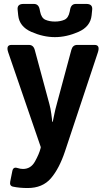

<svg xmlns="http://www.w3.org/2000/svg" viewBox="-20 -738 523 963"><path d="M21.5 -474.6Q8.3 -512.7 37.6 -512.7H125Q147.5 -512.7 154.3 -487.8L228 -214.8Q233.4 -195.8 237.5 -165.8Q241.7 -135.7 241.7 -127.4H244.6Q250.5 -153.3 253.2 -168.7Q255.9 -184.1 268.1 -228.5L337.9 -487.8Q344.7 -512.7 367.2 -512.7H454.6Q483.4 -512.7 470.7 -474.6L306.2 20.5Q277.3 107.4 235.4 156.2Q193.4 205.1 118.7 205.1Q77.6 205.1 45.4 198.2Q26.9 194.3 31.2 172.9L42 119.1Q46.4 98.1 66.9 104.5Q82 109.4 95.2 109.4Q134.8 109.4 155.5 71.8Q176.3 34.2 183.1 7.3L184.6 0ZM68.4 -689.5Q65.4 -718.3 97.7 -718.3H149.9Q173.3 -718.3 178.7 -691.9L181.2 -679.7Q187.5 -647.5 208 -638.7Q228.5 -629.9 255.4 -629.9Q282.2 -629.9 302.7 -638.7Q323.2 -647.5 329.6 -679.7L332 -691.9Q337.4 -718.3 360.8 -718.3H413.1Q445.3 -718.3 442.4 -689.5L439.5 -661.1Q433.6 -604.5 373.5 -578.1Q313.5 -551.8 255.4 -551.8Q197.3 -551.8 137.2 -578.1Q77.1 -604.5 71.3 -661.1Z"/></svg>

Font: Istok
Style: Bold
Weight: 700
Designer: Andrey V. Panov
Foundry: Andrey V. Panov
Version: Version 1.0.1